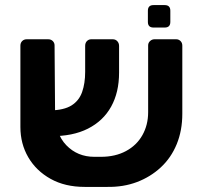

<svg xmlns="http://www.w3.org/2000/svg" viewBox="-20 -725 789 753"><path d="M376 -110Q432 -110 474 -132.5Q516 -155 538.5 -195Q561 -235 561 -285V-547Q561 -557 568.5 -564Q576 -571 586 -571H671Q681 -571 688 -564Q695 -557 695 -546V-279Q695 -213 673 -159.5Q651 -106 610.5 -68.5Q570 -31 517 -11Q464 9 401 8H312Q235 8 178.5 -23.5Q122 -55 91 -108Q60 -161 60 -227V-546Q60 -557 67 -564Q74 -571 85 -571H169Q180 -571 187 -564Q194 -557 194 -547L196 -286Q196 -201 240 -155.5Q284 -110 350 -110ZM178 -191 177 -292Q231 -293 260.5 -311.5Q290 -330 302 -364Q314 -398 314 -443V-545Q314 -557 321 -564Q328 -571 338 -571H422Q433 -571 440 -563.5Q447 -556 447 -545V-440Q447 -363 416 -307Q385 -251 325 -220.5Q265 -190 178 -191ZM582 -617Q560 -617 560 -639V-683Q560 -705 582 -705H626Q648 -705 648 -683V-639Q648 -617 626 -617Z"/></svg>

Font: Rubik SemiBold
Style: Regular
Weight: 600
Designer: Hubert and Fischer
Foundry: Hubert and Fischer
Version: Version 2.300;gftools[0.9.30]